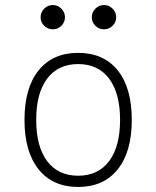

<svg xmlns="http://www.w3.org/2000/svg" viewBox="-20 -739 626 769"><path d="M293 9.8Q191.4 9.8 134.8 -60.5Q78.1 -130.9 78.1 -258.8Q78.1 -387.2 134.8 -457.3Q191.4 -527.3 293 -527.3Q395 -527.3 451.4 -457.3Q507.8 -387.2 507.8 -258.8Q507.8 -130.9 451.4 -60.5Q395 9.8 293 9.8ZM293 -35.2Q373 -35.2 417 -93.5Q460.9 -151.9 460.9 -258.8Q460.9 -365.7 417 -424.1Q373 -482.4 293 -482.4Q212.9 -482.4 168.9 -424.1Q125 -365.7 125 -258.8Q125 -151.9 168.9 -93.5Q212.9 -35.2 293 -35.2ZM191.4 -621.6Q171.4 -621.6 157 -635.7Q142.6 -649.9 142.6 -669.9Q142.6 -689.9 157 -704.3Q171.4 -718.8 191.4 -718.8Q211.4 -718.8 225.8 -704.3Q240.2 -689.9 240.2 -669.9Q240.2 -649.9 225.8 -635.7Q211.4 -621.6 191.4 -621.6ZM396.5 -621.6Q376.5 -621.6 362.1 -635.7Q347.7 -649.9 347.7 -669.9Q347.7 -689.9 362.1 -704.3Q376.5 -718.8 396.5 -718.8Q416.5 -718.8 430.9 -704.3Q445.3 -689.9 445.3 -669.9Q445.3 -649.9 430.9 -635.7Q416.5 -621.6 396.5 -621.6Z"/></svg>

Font: Cascadia Code ExtraLight
Style: Regular
Weight: 200
Monospace: yes
Designer: Aaron Bell
Foundry: Saja Typeworks
Version: Version 2407.024; ttfautohint (v1.8.4)